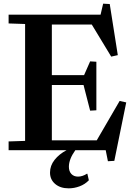

<svg xmlns="http://www.w3.org/2000/svg" viewBox="-20 -820 726 1048"><path d="M27 -48 117 -51V-689L27 -692V-740H529L543 -800L579 -798L623 -519L587 -511L481 -686H263V-410H439L472 -485L506 -483V-218L472 -216L436 -356H263V-54H508L633 -269L669 -261L604 58L569 60L557 0H391Q356 49 356 90Q356 115 369.5 129.5Q383 144 406 144Q430 144 455 128L457 129L465 164Q444 186 414.5 197Q385 208 355 208Q309 208 281 184Q253 160 253 122Q253 84 278 52.5Q303 21 343 0H27Z"/></svg>

Font: Minipax
Style: Bold
Weight: 600
Designer: Raphaël Ronot, Igor Stepanchenko (Cyrillic)
Foundry: steppetype
Version: Version 1.002